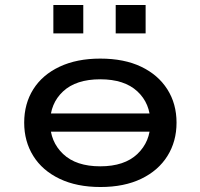

<svg xmlns="http://www.w3.org/2000/svg" viewBox="-20 -741 804 770"><path d="M383 9Q288 9 219 -24Q150 -57 113.5 -115.5Q77 -174 77 -249Q77 -325 113.5 -383Q150 -441 219 -473.5Q288 -506 382 -506Q478 -506 546 -473.5Q614 -441 651 -383Q688 -325 688 -249Q688 -174 651.5 -115.5Q615 -57 546.5 -24Q478 9 383 9ZM382 -74Q479 -74 531 -123.5Q583 -173 583 -249Q583 -326 531 -374.5Q479 -423 382 -423Q285 -423 233 -374.5Q181 -326 181 -249Q181 -173 233 -123.5Q285 -74 382 -74ZM149 -213V-286H615V-213ZM444 -607V-721H564V-607ZM194 -607V-721H314V-607Z"/></svg>

Font: Nunito Sans 7pt Expanded Medium
Style: Regular
Weight: 500
Width: 7
Designer: Vernon Adams
Foundry: Vernon Adams
Version: Version 3.101;gftools[0.9.27]